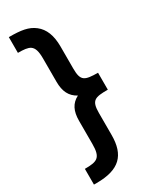

<svg xmlns="http://www.w3.org/2000/svg" viewBox="-220 -859 781 972"><g transform="rotate(-30 170.5 -373.0)"><path d="M20 -34V58H36C169 58 223 3 223 -115V-243C223 -317 245 -323 321 -323V-422C244 -423 223 -429 223 -503V-632C223 -697 205 -742 169 -770C133 -798 91 -804 20 -804V-712C54 -712 77 -710 92 -700C109 -688 116 -666 116 -623V-488C116 -431 134 -395 175 -373C134 -352 116 -316 116 -259V-124C116 -43 92 -34 20 -34Z"/></g></svg>

Font: All Genders v4
Style: Regular
Weight: 400
Designer: Rassam Alawdi
Foundry: Rassam Art
Version: Version 3.100;FEAKit 1.0